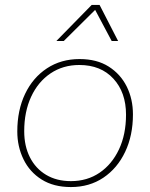

<svg xmlns="http://www.w3.org/2000/svg" viewBox="-20 -748 607 777"><path d="M267 9Q197 9 148.5 -21.5Q100 -52 75 -103.5Q50 -155 50 -216Q50 -302 81.5 -368Q113 -434 170 -471.5Q227 -509 302 -509Q372 -509 420 -478.5Q468 -448 493 -397.5Q518 -347 518 -285Q518 -200 486.5 -133.5Q455 -67 398.5 -29Q342 9 267 9ZM267 -15Q333 -15 383 -49Q433 -83 461.5 -143.5Q490 -204 490 -284Q490 -374 439 -429.5Q388 -485 301 -485Q235 -485 184.5 -451Q134 -417 106 -356.5Q78 -296 78 -217Q78 -157 101 -111.5Q124 -66 166.5 -40.5Q209 -15 267 -15ZM208 -582 351 -728H383L458 -582H432L365 -708L238 -582Z"/></svg>

Font: Work Sans ExtraLight
Style: Italic
Weight: 200
Italic angle: -13°
Designer: Wei Huang
Foundry: Wei Huang
Version: Version 2.012; ttfautohint (v1.8.3)